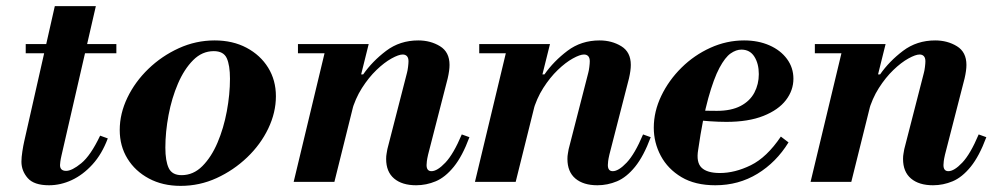

<svg xmlns="http://www.w3.org/2000/svg" viewBox="-20 -594 3241 627"><path d="M140 11Q91 11 70.5 -12.5Q50 -36 50 -66Q50 -80 53 -99.5Q56 -119 59 -132L159 -574H293L181 -87Q178 -74 177 -66Q176 -58 176 -55Q176 -36 196 -36Q215 -36 245.5 -61Q276 -86 307 -151L332 -142Q313 -91 282 -57Q251 -23 214.5 -6Q178 11 140 11ZM64 -420V-450H360V-420Z M570 13Q511 13 466.2 -11.1Q421.3 -35.1 396.2 -76.1Q371 -117 371 -169.5Q371 -223 396 -275Q421 -327 464.5 -369Q508 -411 563.8 -436.5Q619.7 -462 681 -462Q740 -462 785.2 -438Q830.3 -414 855.7 -373Q881 -332 881 -279.8Q881 -226.5 856 -174.2Q831 -122 787 -80Q743 -38 687.5 -12.5Q632 13 570 13ZM573 -22Q611.3 -22 640.8 -51.5Q670.2 -81 690.3 -128.1Q710.4 -175.2 720.7 -230.6Q731 -286 731 -337Q731 -381 720.5 -404Q710 -427 678 -427Q640 -427 610.7 -397.5Q581.4 -368.1 561.1 -320.8Q540.8 -273.6 530.4 -218.2Q520 -162.8 520 -112Q520 -68.2 531 -45.1Q542 -22 573 -22Z M1339 11Q1293 11 1267 -11Q1241 -33 1241 -75Q1241 -85 1242.5 -92.5Q1244 -100 1245 -107L1309 -356Q1311 -363 1312.5 -375Q1314 -387 1314 -394Q1314 -405 1309 -410.5Q1304 -416 1295 -416Q1282 -416 1258.5 -403Q1235 -390 1209.5 -365.5Q1184 -341 1162 -306.5Q1140 -272 1128 -229L1159 -351H1166Q1196 -394 1241 -428Q1286 -462 1346 -462Q1386 -462 1417 -443Q1448 -424 1448 -382Q1448 -364 1442 -338L1378 -89Q1375 -76 1374 -68Q1373 -60 1373 -55Q1373 -35 1389 -35Q1408 -35 1434.5 -63Q1461 -91 1488 -155L1513 -146Q1490 -84 1462 -49.5Q1434 -15 1403 -2Q1372 11 1339 11ZM939 0 1047 -450H1184L1072 0ZM953 -420V-450H1172V-420Z M1931 11Q1885 11 1859 -11Q1833 -33 1833 -75Q1833 -85 1834.5 -92.5Q1836 -100 1837 -107L1901 -356Q1903 -363 1904.5 -375Q1906 -387 1906 -394Q1906 -405 1901 -410.5Q1896 -416 1887 -416Q1874 -416 1850.5 -403Q1827 -390 1801.5 -365.5Q1776 -341 1754 -306.5Q1732 -272 1720 -229L1751 -351H1758Q1788 -394 1833 -428Q1878 -462 1938 -462Q1978 -462 2009 -443Q2040 -424 2040 -382Q2040 -364 2034 -338L1970 -89Q1967 -76 1966 -68Q1965 -60 1965 -55Q1965 -35 1981 -35Q2000 -35 2026.5 -63Q2053 -91 2080 -155L2105 -146Q2082 -84 2054 -49.5Q2026 -15 1995 -2Q1964 11 1931 11ZM1531 0 1639 -450H1776L1664 0ZM1545 -420V-450H1764V-420Z M2316 11Q2250 11 2205.5 -15.5Q2161 -42 2138 -85Q2115 -128 2115 -177Q2115 -230 2139.5 -281Q2164 -332 2205.5 -373Q2247 -414 2300 -438Q2353 -462 2410 -462Q2456 -462 2492.5 -446Q2529 -430 2550 -401.5Q2571 -373 2571 -337Q2571 -299 2546.5 -267Q2522 -235 2473 -215.5Q2424 -196 2352 -196Q2327 -196 2298 -198Q2269 -200 2246.5 -203Q2224 -206 2218 -207L2223 -242Q2240 -235 2261 -233.5Q2282 -232 2321 -232Q2368 -232 2398.5 -248Q2429 -264 2443.5 -291.5Q2458 -319 2458 -352Q2458 -386 2443.5 -409Q2429 -432 2401 -432Q2384 -432 2366 -419.5Q2348 -407 2329.5 -372.5Q2311 -338 2293 -273.5Q2275 -209 2260 -105Q2253 -64 2271 -46.5Q2289 -29 2331 -29Q2380 -29 2432 -54.5Q2484 -80 2530 -148L2555 -129Q2515 -64 2453.5 -26.5Q2392 11 2316 11Z M3027 11Q2981 11 2955 -11Q2929 -33 2929 -75Q2929 -85 2930.5 -92.5Q2932 -100 2933 -107L2997 -356Q2999 -363 3000.5 -375Q3002 -387 3002 -394Q3002 -405 2997 -410.5Q2992 -416 2983 -416Q2970 -416 2946.5 -403Q2923 -390 2897.5 -365.5Q2872 -341 2850 -306.5Q2828 -272 2816 -229L2847 -351H2854Q2884 -394 2929 -428Q2974 -462 3034 -462Q3074 -462 3105 -443Q3136 -424 3136 -382Q3136 -364 3130 -338L3066 -89Q3063 -76 3062 -68Q3061 -60 3061 -55Q3061 -35 3077 -35Q3096 -35 3122.5 -63Q3149 -91 3176 -155L3201 -146Q3178 -84 3150 -49.5Q3122 -15 3091 -2Q3060 11 3027 11ZM2627 0 2735 -450H2872L2760 0ZM2641 -420V-450H2860V-420Z"/></svg>

Font: Libre Bodoni
Style: Italic
Weight: 400
Italic angle: -13°
Designer: Pablo Impallari, Rodrigo Fuenzalida
Foundry: Impallari Type
Version: Version 2.005;gftools[0.9.23]